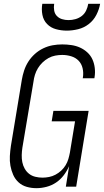

<svg xmlns="http://www.w3.org/2000/svg" viewBox="-20 -975 543 1003"><path d="M171 8H170Q144 8 119.5 1Q95 -6 77 -22.5Q59 -39 49 -61.5Q39 -84 34.5 -109Q30 -134 31.5 -160Q33 -186 37 -213L94 -558Q98 -582 106 -606.5Q114 -631 128 -653Q142 -675 162 -693Q182 -711 206 -722.5Q230 -734 255 -738.5Q280 -743 305 -743Q329 -743 353 -739.5Q377 -736 398 -726.5Q419 -717 436 -701.5Q453 -686 462.5 -665.5Q472 -645 475 -620.5Q478 -596 474 -572L473 -566H412L413 -570Q417 -595 411.5 -618.5Q406 -642 390.5 -658Q375 -674 352 -681Q329 -688 305 -688Q287 -688 268.5 -684.5Q250 -681 233 -671.5Q216 -662 202 -648.5Q188 -635 178 -618.5Q168 -602 162.5 -584Q157 -566 155 -549L97 -204Q94 -184 93.5 -165Q93 -146 96.5 -128Q100 -110 109 -94Q118 -78 132 -67Q146 -56 164.5 -51.5Q183 -47 202 -47Q219 -47 236.5 -50.5Q254 -54 270 -62.5Q286 -71 299.5 -83.5Q313 -96 322.5 -111.5Q332 -127 337 -144Q342 -161 345 -177L372 -341H250L259 -396H443L378 0H324L341 -107Q330 -82 313 -59.5Q296 -37 273 -21.5Q250 -6 223 1Q196 8 171 8ZM329 -815Q300 -815 272.5 -822.5Q245 -830 226 -849.5Q207 -869 201.5 -897.5Q196 -926 201 -955H263Q260 -937 263 -920Q266 -903 277 -891.5Q288 -880 304 -875Q320 -870 338 -870Q356 -870 374 -875Q392 -880 407 -891.5Q422 -903 430 -920Q438 -937 441 -955H503Q498 -926 483.5 -897.5Q469 -869 444 -849.5Q419 -830 388.5 -822.5Q358 -815 329 -815Z"/></svg>

Font: Iosevka Curly Light
Style: Italic
Weight: 300
Italic angle: -9°
Monospace: yes
Designer: Belleve Invis
Foundry: Belleve Invis
Version: Version 22.1.2; ttfautohint (v1.8.4)